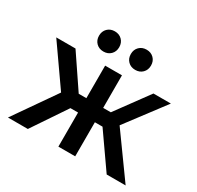

<svg xmlns="http://www.w3.org/2000/svg" viewBox="-155 -907 1119 1088"><g transform="rotate(30 405.0 -363.0)"><path d="M210 -273 30 -530H156L300 -317H350V-530H460V-317H510L666 -530H780L590 -278L790 0H666L510 -223H460V0H350V-223H300L150 0H20ZM235 -660Q235 -689 253.5 -707.5Q272 -726 301 -726Q330 -726 348.5 -707.5Q367 -689 367 -660Q367 -631 348.5 -612.5Q330 -594 301 -594Q272 -594 253.5 -612.5Q235 -631 235 -660ZM443 -660Q443 -689 461.5 -707.5Q480 -726 509 -726Q538 -726 556.5 -707.5Q575 -689 575 -660Q575 -631 556.5 -612.5Q538 -594 509 -594Q480 -594 461.5 -612.5Q443 -631 443 -660Z"/></g></svg>

Font: .
Style: 
Weight: 500
Designer: A.Korolkova, Vitaly Kuzmin
Foundry: ParaType Ltd
Version: Version 1.000; Glyphs 3.2, build 3192.0